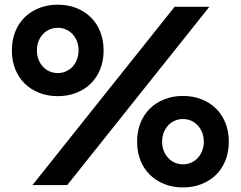

<svg xmlns="http://www.w3.org/2000/svg" viewBox="-20 -798 1038 828"><path d="M229 -383.3Q186 -383.3 149.7 -397.5Q113.3 -411.6 86.9 -437.3Q60.5 -462.9 45.9 -499.3Q31.2 -535.6 31.2 -580.6Q31.2 -625 45.9 -661.6Q60.5 -698.2 86.9 -723.9Q113.3 -749.5 149.7 -763.7Q186 -777.8 229 -777.8Q272 -777.8 308.3 -763.7Q344.7 -749.5 371.1 -723.9Q397.5 -698.2 412.1 -661.6Q426.8 -625 426.8 -580.6Q426.8 -535.6 412.1 -499.3Q397.5 -462.9 371.1 -437.3Q344.7 -411.6 308.3 -397.5Q272 -383.3 229 -383.3ZM732.9 -768.6H882.8L270 0H120.1ZM229 -482.9Q247.6 -482.9 263.9 -490Q280.3 -497.1 292.5 -510Q304.7 -522.9 311.8 -541Q318.8 -559.1 318.8 -580.6Q318.8 -602.1 311.8 -620.1Q304.7 -638.2 292.5 -651.1Q280.3 -664.1 263.9 -671.1Q247.6 -678.2 229 -678.2Q210.4 -678.2 194.1 -671.1Q177.7 -664.1 165.5 -651.1Q153.3 -638.2 146.2 -620.1Q139.2 -602.1 139.2 -580.6Q139.2 -559.1 146.2 -541Q153.3 -522.9 165.5 -510Q177.7 -497.1 194.1 -490Q210.4 -482.9 229 -482.9ZM571.3 -187Q571.3 -231.4 585.9 -268.1Q600.6 -304.7 627 -330.3Q653.3 -356 689.7 -370.1Q726.1 -384.3 769 -384.3Q812 -384.3 848.4 -370.1Q884.8 -356 911.1 -330.3Q937.5 -304.7 952.1 -268.1Q966.8 -231.4 966.8 -187Q966.8 -142.1 952.1 -105.7Q937.5 -69.3 911.1 -43.7Q884.8 -18.1 848.4 -3.9Q812 10.3 769 10.3Q726.1 10.3 689.7 -3.9Q653.3 -18.1 627 -43.7Q600.6 -69.3 585.9 -105.7Q571.3 -142.1 571.3 -187ZM679.2 -187Q679.2 -165.5 686.3 -147.5Q693.4 -129.4 705.6 -116.5Q717.8 -103.5 734.1 -96.4Q750.5 -89.4 769 -89.4Q787.6 -89.4 804 -96.4Q820.3 -103.5 832.5 -116.5Q844.7 -129.4 851.8 -147.5Q858.9 -165.5 858.9 -187Q858.9 -208.5 851.8 -226.6Q844.7 -244.6 832.5 -257.6Q820.3 -270.5 804 -277.6Q787.6 -284.7 769 -284.7Q750.5 -284.7 734.1 -277.6Q717.8 -270.5 705.6 -257.6Q693.4 -244.6 686.3 -226.6Q679.2 -208.5 679.2 -187Z"/></svg>

Font: Krona One
Style: Regular
Weight: 400
Version: Version 1.003